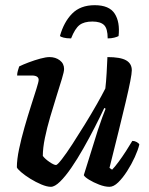

<svg xmlns="http://www.w3.org/2000/svg" viewBox="-20 -720 574 740"><path d="M176 0Q161 0 139.5 -9Q118 -18 97 -31Q76 -44 61.5 -56.5Q47 -69 45 -75Q45 -105 53.5 -145.5Q62 -186 74.5 -229.5Q87 -273 99.5 -312Q112 -351 120.5 -378Q129 -405 129 -412Q129 -429 102 -429H46Q46 -438 49 -448Q52 -458 54 -464Q68 -471 90.5 -479.5Q113 -488 135 -494Q157 -500 171 -500Q194 -500 210.5 -487.5Q227 -475 227 -454Q227 -444 218.5 -416Q210 -388 198 -350Q186 -312 173.5 -269.5Q161 -227 153 -188Q145 -149 145 -119Q154 -107 171 -95.5Q188 -84 196 -84Q201 -84 218.5 -106.5Q236 -129 259 -164.5Q282 -200 307 -240.5Q332 -281 353 -318Q374 -355 386 -379Q389 -404 391 -439Q393 -474 394 -500Q444 -500 466 -487.5Q488 -475 488 -449Q488 -426 464.5 -327Q441 -228 402 -73L412 -66Q422 -76 436.5 -95.5Q451 -115 465.5 -137.5Q480 -160 490 -177Q499 -177 507 -172.5Q515 -168 517 -163Q512 -142 499.5 -114.5Q487 -87 470 -60.5Q453 -34 435.5 -17Q418 0 402 0Q384 0 362 -8.5Q340 -17 323 -27.5Q306 -38 303 -45L357 -218Q366 -245 374.5 -268.5Q383 -292 387 -301L382 -304Q366 -270 345 -229Q324 -188 301 -147.5Q278 -107 255 -73.5Q232 -40 211.5 -20Q191 0 176 0ZM254 -572Q236 -572 225 -575Q214 -578 211 -581Q226 -635 258 -667.5Q290 -700 345 -700Q401 -700 422 -667.5Q443 -635 437 -581Q432 -578 420.5 -575Q409 -572 395 -572Q395 -610 381 -623.5Q367 -637 336 -637Q304 -637 286.5 -623.5Q269 -610 254 -572Z"/></svg>

Font: Texturina 72pt 72pt SemiBold
Style: Italic
Weight: 600
Italic angle: -11°
Designer: Guillermo Torres Carreño
Foundry: Omnibus-Type
Version: Version 1.002; ttfautohint (v1.8.3)